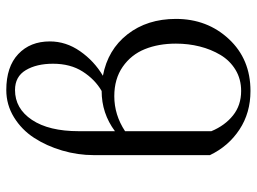

<svg xmlns="http://www.w3.org/2000/svg" viewBox="-120 -666 793 592"><g transform="rotate(-90 276.0 -369.5)"><path d="M94.2 -118.2V-476.1Q94.2 -525.9 108.4 -574Q122.6 -622.1 147.5 -660.4Q172.4 -698.7 210.9 -722.4Q249.5 -746.1 294.9 -746.1Q366.7 -746.1 405.8 -709.2Q444.8 -672.4 444.8 -611.8Q444.8 -562 414.6 -518.6Q384.3 -475.1 338.9 -448.2Q419.4 -433.1 466.8 -372.3Q514.2 -311.5 514.2 -223.1Q514.2 -126.5 452.1 -59.8Q390.1 6.8 292 6.8Q224.6 6.8 173.1 -27.1Q121.6 -61 94.2 -118.2ZM168 -113.8Q185.5 -71.8 216.8 -46.9Q248 -22 292 -22Q328.6 -22 357.2 -39.3Q385.7 -56.6 403.1 -85.7Q420.4 -114.7 429.2 -149.7Q438 -184.6 438 -223.1Q438 -276.9 420.9 -319.1Q403.8 -361.3 366.5 -387.2Q329.1 -413.1 275.9 -413.1Q218.3 -413.1 168 -379.9ZM168 -411.1Q223.1 -452.1 292 -452.1Q327.6 -472.7 351.8 -510.5Q376 -548.3 376 -602.1Q376 -652.8 356.2 -686Q336.4 -719.2 294.9 -719.2Q237.8 -719.2 202.9 -667Q168 -614.7 168 -522.9Z"/></g></svg>

Font: Dihjauti S
Style: Regular
Weight: 400
Designer: T. Christopher White
Version: Version 3.0.0